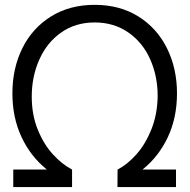

<svg xmlns="http://www.w3.org/2000/svg" viewBox="-20 -754 764 774"><path d="M33.5 0V-70.5H169Q103.5 -123 66.8 -201.5Q30 -280 30 -377.5Q30 -478.5 70.2 -559.8Q110.5 -641 185.8 -687.8Q261 -734.5 361.5 -734.5Q462.5 -734.5 537.5 -687.8Q612.5 -641 653 -559.8Q693.5 -478.5 693.5 -377.5Q693.5 -280 656.8 -201.5Q620 -123 554.5 -70.5H689.5V0H453.5L454 -70.5Q493 -90.5 529.2 -131Q565.5 -171.5 589.5 -230.5Q613.5 -289.5 615.5 -361Q615.5 -365 615.5 -368.5Q615.5 -446.5 585.8 -514.2Q556 -582 497.8 -622.8Q439.5 -663.5 361.5 -663.5Q284.5 -663.5 227 -623.2Q169.5 -583 138.8 -514.5Q108 -446 108 -364.5Q108 -290.5 132.5 -230.8Q157 -171 194 -131Q231 -91 270.5 -70.5V0Z"/></svg>

Font: Vela Sans
Style: Regular
Weight: 400
Designer: Principal design: Mikhail Sharanda - project Manrope.
Design modification: Ravid Balaliev
Foundry: Mikhail Sharanda
Version: Version 1.001